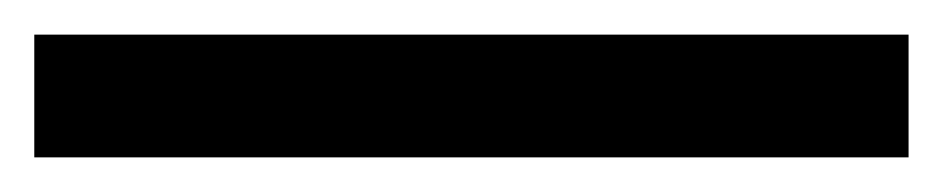

<svg xmlns="http://www.w3.org/2000/svg" viewBox="-25 44 550 112"><path d="M505 135.8H-5V64.2H505Z"/></svg>

Font: Funnel Display Medium
Style: Regular
Weight: 500
Designer: NORD ID, Kristian Moeller
Foundry: Dicotype
Version: Version 1.000